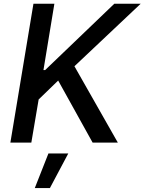

<svg xmlns="http://www.w3.org/2000/svg" viewBox="-20 -747 757 1006"><path d="M34.4 0H144.2L182.5 -225.9L284.8 -324.9L465.2 0H597.3L370 -399.9L717 -727.3H578.8L216.6 -380H207.7L264.9 -727.3H155.2ZM162.3 238.3H241.5L337.7 57.2H233.7Z"/></svg>

Font: Magic Ui Pro Medium
Style: Italic
Weight: 500
Italic angle: -9.39999°
Designer: Stefan Endress, Andreas Faust
Version: Version 1.000;FEAKit 1.0